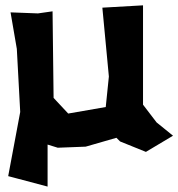

<svg xmlns="http://www.w3.org/2000/svg" viewBox="-20 -518 668 719"><path d="M19.5 -471.7 43 -335 55.7 -98.6 10.7 141.6 158.2 180.7V107.4V23.4L196.3 35.2L300.8 31.2L416 -2L429.7 11.7L526.4 50.8L627.9 -9.8L566.4 -59.6L515.6 -126V-498L363.3 -489.3L387.7 -231.4L376 -117.2L235.4 -92.8L180.7 -151.4L176.8 -475.6L122.1 -467.8Z"/></svg>

Font: MaokenAssortedSans-Lite
Style: Lite
Weight: 400
Version: Version 1.400